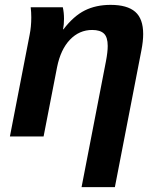

<svg xmlns="http://www.w3.org/2000/svg" viewBox="-20 -558 640 785"><path d="M313.5 207 413.1 -307.1Q420.4 -345.2 420.4 -370.1Q420.4 -406.2 404.8 -420.9Q389.2 -435.5 356.9 -435.5Q304.2 -435.5 266.1 -395.8Q228 -356 213.4 -283.7L158.2 0H20.5L101.1 -415.5Q107.9 -448.7 107.9 -487.3Q107.9 -507.8 105.5 -528.3H236.8Q241.7 -506.8 241.7 -481Q241.7 -457.5 237.8 -438H239.3Q281.2 -492.7 326.9 -515.4Q372.6 -538.1 432.1 -538.1Q500 -538.1 532.7 -509.8Q565.4 -481.4 565.4 -418.9Q565.4 -389.6 558.1 -352.1L449.7 207Z"/></svg>

Font: Cousine
Style: Bold Italic
Weight: 700
Italic angle: -12°
Monospace: yes
Designer: Steve Matteson
Foundry: Ascender Corporation
Version: Version 1.20